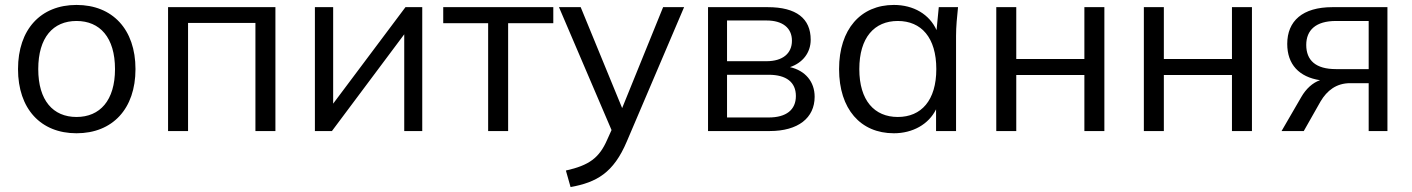

<svg xmlns="http://www.w3.org/2000/svg" viewBox="-20 -531 5722 778"><path d="M290 9C436 9 529 -90 529 -251C529 -412 436 -511 290 -511C145 -511 53 -412 53 -251C53 -90 145 9 290 9ZM290 -57C195 -57 135 -124 135 -251C135 -379 195 -446 290 -446C385 -446 446 -379 446 -251C446 -124 385 -57 290 -57Z M661 0H742V-438H1015V0H1096V-502H661Z M1256 0H1325L1618 -392V0H1691V-502H1623L1330 -111V-502H1256Z M1958 0H2039V-437H2222V-502H1776V-437H1958Z M2273 160 2292 227C2397 208 2466 170 2520 42L2752 -502H2667L2501 -93L2333 -502H2245L2458 -4L2440 36C2408 109 2367 139 2273 160Z M2849 0H3099C3214 0 3281 -53 3281 -139C3281 -200 3243 -245 3181 -259C3232 -276 3265 -317 3265 -370C3265 -456 3207 -502 3091 -502H2849ZM3095 -55H2926V-228H3095C3166 -228 3205 -198 3205 -142C3205 -86 3166 -55 3095 -55ZM3086 -283H2926V-448H3086C3151 -448 3189 -418 3189 -366C3189 -314 3151 -283 3086 -283Z M3602 9C3678 9 3743 -27 3773 -88V0H3854V-386C3854 -423 3858 -463 3862 -502H3784L3775 -409C3746 -473 3682 -511 3602 -511C3468 -511 3380 -413 3380 -251C3380 -89 3467 9 3602 9ZM3618 -57C3523 -57 3462 -124 3462 -251C3462 -379 3523 -446 3618 -446C3713 -446 3774 -379 3774 -251C3774 -124 3713 -57 3618 -57Z M4017 0H4098V-227H4374V0H4455V-502H4374V-292H4098V-502H4017Z M4615 0H4696V-227H4972V0H5053V-502H4972V-292H4696V-502H4615Z M5253 -138 5173 0H5263L5331 -120C5357 -164 5395 -194 5451 -194H5526V0H5602V-502H5379C5258 -502 5196 -446 5196 -353C5196 -270 5244 -219 5329 -206C5299 -196 5272 -171 5253 -138ZM5393 -251C5312 -251 5273 -286 5273 -349C5273 -409 5312 -446 5393 -446H5526V-251Z"/></svg>

Font: Poppy and Pepper
Style: Regular
Weight: 400
Designer: Thy Ha
Foundry: Thy Ha
Version: Version 0.001;Glyphs 3.2 (3227)